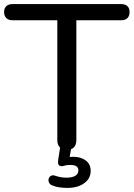

<svg xmlns="http://www.w3.org/2000/svg" viewBox="-23 -725 653 938"><path d="M304 7Q281 7 269 -5.5Q257 -18 257 -41V-626H38Q19 -626 8 -636.5Q-3 -647 -3 -666Q-3 -685 8 -695Q19 -705 38 -705H569Q589 -705 599.5 -695Q610 -685 610 -666Q610 -647 599.5 -636.5Q589 -626 569 -626H350V-41Q350 -18 338.5 -5.5Q327 7 304 7ZM307 193Q288 193 268.5 190.5Q249 188 233 181Q221 177 216.5 167Q212 157 215 147.5Q218 138 227 133.5Q236 129 248 134Q260 138 273 140.5Q286 143 302 143Q329 143 344.5 134Q360 125 360 107Q360 95 351 88Q342 81 322 81Q314 81 306.5 81.5Q299 82 290 85Q282 87 276.5 87Q271 87 266 83Q262 80 261 74Q260 68 261 58L273 -20H328L315 56L289 48Q301 45 313 43Q325 41 335 41Q372 41 396 59Q420 77 420 110Q420 147 388.5 170Q357 193 307 193Z"/></svg>

Font: Nunito Medium
Style: Regular
Weight: 500
Designer: Vernon Adams
Foundry: Vernon Adams
Version: Version 3.601